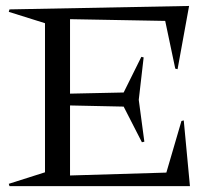

<svg xmlns="http://www.w3.org/2000/svg" viewBox="-20 -632 717 652"><path d="M9.8 -7.8 132.8 -46.9V-553.2L9.8 -591.8L12.2 -600.1L622.1 -611.8L583 -397L575.2 -398.9L541 -561L217.8 -566.9V-314L399.9 -317.9L460 -439L467.8 -437L451.2 -293L470.2 -150.9L461.9 -148.9L399.9 -270L217.8 -273.9V-36.1L544.9 -45.9L596.2 -221.2L604 -223.1L625 0H12.2Z"/></svg>

Font: Halibut
Style: Regular
Weight: 400
Designer: Matteo Maggi
Foundry: Collletttivo
Version: Version 3.080 | FøM Fix